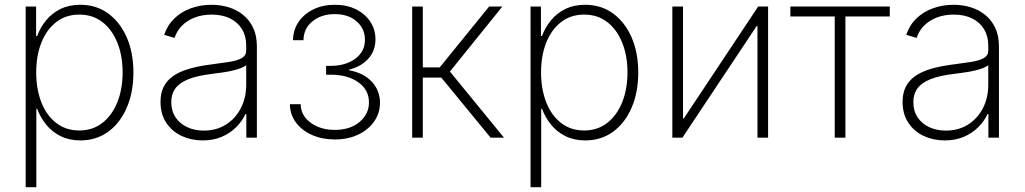

<svg xmlns="http://www.w3.org/2000/svg" viewBox="-20 -568 4227 792"><path d="M85.9 204.1V-541H128.9V-419.4H133.3Q146 -454.6 170.2 -484.1Q194.3 -513.7 229.7 -531Q265.1 -548.3 311.5 -548.3Q377 -548.3 426 -512.7Q475.1 -477.1 502.7 -414.1Q530.3 -351.1 530.3 -269Q530.3 -187 502.9 -123.8Q475.6 -60.5 426.5 -24.7Q377.4 11.2 311.5 11.2Q265.6 11.2 230.2 -6.3Q194.8 -23.9 170.7 -53.7Q146.5 -83.5 133.3 -119.1H129.9V204.1ZM307.1 -29.8Q362.3 -29.8 402.3 -61Q442.4 -92.3 464.1 -146.5Q485.8 -200.7 485.8 -269.5Q485.8 -337.9 464.1 -391.8Q442.4 -445.8 402.6 -476.8Q362.8 -507.8 307.1 -507.8Q252 -507.8 212.2 -477.1Q172.4 -446.3 150.9 -392.6Q129.4 -338.9 129.4 -269.5Q129.4 -200.2 150.6 -146Q171.9 -91.8 211.9 -60.8Q252 -29.8 307.1 -29.8Z M815.9 11.2Q769 11.2 729.5 -7.1Q689.9 -25.4 666 -61.3Q642.1 -97.2 642.1 -148.4Q642.1 -182.6 654.5 -208.5Q667 -234.4 692.4 -252.9Q717.8 -271.5 757.3 -283.4Q796.9 -295.4 851.1 -302.2Q893.6 -307.6 926 -312.7Q958.5 -317.9 977.1 -328.4Q995.6 -338.9 995.6 -359.4V-379.9Q995.6 -418.9 978.3 -447.5Q960.9 -476.1 929 -491.9Q897 -507.8 853.5 -507.8Q814 -507.8 782.5 -495.4Q751 -482.9 730 -461.4Q709 -439.9 700.2 -411.6L657.2 -424.3Q670.9 -464.8 699.7 -492.4Q728.5 -520 768.3 -534.2Q808.1 -548.3 852.5 -548.3Q890.1 -548.3 923.8 -537.8Q957.5 -527.3 983.6 -505.9Q1009.8 -484.4 1024.7 -452.4Q1039.6 -420.4 1039.6 -377.4V0H996.1V-97.7H992.7Q978.5 -67.4 953.6 -42.7Q928.7 -18.1 894 -3.4Q859.4 11.2 815.9 11.2ZM820.8 -29.3Q872.1 -29.3 911.4 -53.7Q950.7 -78.1 973.1 -121.1Q995.6 -164.1 995.6 -219.2V-298.8Q986.8 -292 971.9 -286.4Q957 -280.8 937.7 -276.4Q918.5 -272 897.2 -269Q876 -266.1 854.5 -263.2Q795.4 -256.3 758.3 -241.7Q721.2 -227.1 703.9 -203.9Q686.5 -180.7 686.5 -147Q686.5 -110.4 704.1 -84Q721.7 -57.6 752.2 -43.5Q782.7 -29.3 820.8 -29.3Z M1361.3 7.3Q1309.1 7.3 1267.1 -11.2Q1225.1 -29.8 1200.7 -62.7Q1176.3 -95.7 1175.8 -138.2H1220.2Q1221.2 -91.3 1261.5 -61.8Q1301.8 -32.2 1360.8 -32.2Q1424.3 -32.2 1463.1 -64.9Q1502 -97.7 1502 -145.5Q1502 -197.3 1458.3 -228.5Q1414.6 -259.8 1344.7 -259.8H1325.2V-296.4H1344.7Q1405.3 -296.4 1445.3 -325.7Q1485.4 -355 1485.4 -403.8Q1485.4 -450.2 1450.9 -480Q1416.5 -509.8 1360.8 -509.8Q1305.7 -509.8 1269 -480.2Q1232.4 -450.7 1231.9 -402.3H1188.5Q1189.5 -445.8 1212.2 -478.5Q1234.9 -511.2 1273.7 -529.8Q1312.5 -548.3 1361.3 -548.3Q1411.1 -548.3 1448.7 -529.5Q1486.3 -510.7 1507.6 -478.3Q1528.8 -445.8 1528.8 -405.8Q1528.8 -358.4 1498.8 -325.4Q1468.8 -292.5 1419.9 -280.8V-278.3Q1480 -267.1 1513.7 -231Q1547.4 -194.8 1547.4 -143.6Q1547.4 -101.1 1523.4 -66.9Q1499.5 -32.7 1457.5 -12.7Q1415.5 7.3 1361.3 7.3Z M1680.2 0V-541H1724.1V-290H1793.9L1997.6 -541H2052.2L1835.9 -272.9L2059.1 0H2003.9L1800.3 -248H1724.1V0Z M2168.5 204.1V-541H2211.4V-419.4H2215.8Q2228.5 -454.6 2252.7 -484.1Q2276.9 -513.7 2312.3 -531Q2347.7 -548.3 2394 -548.3Q2459.5 -548.3 2508.5 -512.7Q2557.6 -477.1 2585.2 -414.1Q2612.8 -351.1 2612.8 -269Q2612.8 -187 2585.4 -123.8Q2558.1 -60.5 2509 -24.7Q2460 11.2 2394 11.2Q2348.1 11.2 2312.7 -6.3Q2277.3 -23.9 2253.2 -53.7Q2229 -83.5 2215.8 -119.1H2212.4V204.1ZM2389.6 -29.8Q2444.8 -29.8 2484.9 -61Q2524.9 -92.3 2546.6 -146.5Q2568.4 -200.7 2568.4 -269.5Q2568.4 -337.9 2546.6 -391.8Q2524.9 -445.8 2485.1 -476.8Q2445.3 -507.8 2389.6 -507.8Q2334.5 -507.8 2294.7 -477.1Q2254.9 -446.3 2233.4 -392.6Q2211.9 -338.9 2211.9 -269.5Q2211.9 -200.2 2233.2 -146Q2254.4 -91.8 2294.4 -60.8Q2334.5 -29.8 2389.6 -29.8Z M3148.4 0H3104.5V-460.4H3101.1L2794.9 0H2753.4V-541H2797.4V-79.6H2800.8L3107.4 -541H3148.4Z M3423.3 0V-500H3240.2V-541H3650.4V-500H3467.3V0Z M3877 11.2Q3830.1 11.2 3790.5 -7.1Q3751 -25.4 3727.1 -61.3Q3703.1 -97.2 3703.1 -148.4Q3703.1 -182.6 3715.6 -208.5Q3728 -234.4 3753.4 -252.9Q3778.8 -271.5 3818.4 -283.4Q3857.9 -295.4 3912.1 -302.2Q3954.6 -307.6 3987.1 -312.7Q4019.5 -317.9 4038.1 -328.4Q4056.6 -338.9 4056.6 -359.4V-379.9Q4056.6 -418.9 4039.3 -447.5Q4022 -476.1 3990 -491.9Q3958 -507.8 3914.6 -507.8Q3875 -507.8 3843.5 -495.4Q3812 -482.9 3791 -461.4Q3770 -439.9 3761.2 -411.6L3718.3 -424.3Q3731.9 -464.8 3760.7 -492.4Q3789.6 -520 3829.3 -534.2Q3869.1 -548.3 3913.6 -548.3Q3951.2 -548.3 3984.9 -537.8Q4018.6 -527.3 4044.7 -505.9Q4070.8 -484.4 4085.7 -452.4Q4100.6 -420.4 4100.6 -377.4V0H4057.1V-97.7H4053.7Q4039.6 -67.4 4014.6 -42.7Q3989.7 -18.1 3955.1 -3.4Q3920.4 11.2 3877 11.2ZM3881.8 -29.3Q3933.1 -29.3 3972.4 -53.7Q4011.7 -78.1 4034.2 -121.1Q4056.6 -164.1 4056.6 -219.2V-298.8Q4047.9 -292 4033 -286.4Q4018.1 -280.8 3998.8 -276.4Q3979.5 -272 3958.3 -269Q3937 -266.1 3915.5 -263.2Q3856.4 -256.3 3819.3 -241.7Q3782.2 -227.1 3764.9 -203.9Q3747.6 -180.7 3747.6 -147Q3747.6 -110.4 3765.1 -84Q3782.7 -57.6 3813.2 -43.5Q3843.8 -29.3 3881.8 -29.3Z"/></svg>

Font: Inter 17pt ExtraLight
Style: Regular
Weight: 250
Version: Version 4.001;git-66647c0bb